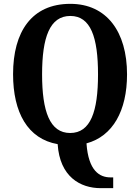

<svg xmlns="http://www.w3.org/2000/svg" viewBox="-20 -745 729 999"><path d="M504 234H569V178H555C499 178 440 145 430 1C567 -36 641 -169 641 -358C641 -580 535 -725 346 -725C145 -725 48 -580 48 -359C48 -160 124 -22 280 5C291 175 398 234 504 234ZM345 -53C239 -53 199 -166 199 -358C199 -551 239 -662 346 -662C452 -662 490 -551 490 -358C490 -166 452 -53 345 -53Z"/></svg>

Font: Noto Serif Myanmar Condensed
Style: Bold
Weight: 700
Width: 3
Designer: Ben Mitchell and the Monotype Design Team
Foundry: Monotype Imaging Inc.
Version: Version 2.106